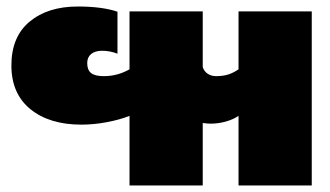

<svg xmlns="http://www.w3.org/2000/svg" viewBox="-20 -570 1013 590"><path d="M378 -214Q348 -202 308 -194.5Q268 -187 230 -187Q132 -187 73.5 -234.5Q15 -282 15 -369Q15 -457 71 -503.5Q127 -550 219 -550Q294 -550 341 -534V-405Q318 -414 294 -414Q272 -414 260 -404Q248 -394 248 -376Q248 -355 260 -345.5Q272 -336 299 -336Q341 -336 378 -357V-535H603V-364Q607 -351 618 -343.5Q629 -336 644 -336Q665 -336 681 -341Q697 -346 713 -357V-535H938V0H713V-214Q697 -203 674 -196.5Q651 -190 627 -190Q619 -190 603 -192V0H378Z"/></svg>

Font: Prompt Black
Style: Regular
Weight: 900
Designer: Katatrad Team
Foundry: CadsonDemak
Version: Version 1.001